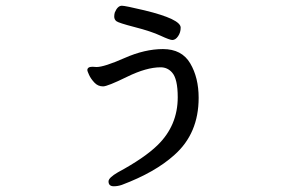

<svg xmlns="http://www.w3.org/2000/svg" viewBox="-20 -587 1040 673"><path d="M378.9 65.9Q360.4 65.9 360.4 48.8Q360.4 36.1 393.1 17.1Q486.3 -33.2 532.2 -78.1Q603 -147 603 -246.1Q603 -311 583 -333Q566.9 -351.1 543 -351.1Q493.2 -351.1 425 -317.6Q356.9 -284.2 341.3 -284.2Q323.2 -284.2 310.8 -297.6Q298.3 -311 292.2 -324.5Q286.1 -337.9 286.1 -340.8Q286.1 -353 304.2 -353L318.4 -352.1Q345.2 -352.1 416.3 -383.5Q487.3 -415 551.3 -415Q617.2 -415 646.7 -365Q676.3 -314.9 676.3 -244.1Q676.3 -119.1 591.3 -43.9Q523.9 17.1 407.2 61Q393.1 65.9 378.9 65.9ZM584 -446.8Q575.2 -446.8 542.7 -461.9Q510.3 -477.1 452.6 -491.9Q395 -506.8 387.7 -512.9Q380.4 -519 380.4 -528.8Q380.4 -536.1 382.3 -543Q392.1 -566.9 407.2 -566.9Q418.9 -566.9 486.3 -550.8Q613.3 -520 613.3 -490.2Q613.3 -473.1 604.2 -460Q595.2 -446.8 584 -446.8Z"/></svg>

Font: LXGW WenKai GB Screen
Style: Regular
Weight: 400
Designer: LXGW / Fontworks Inc.
Foundry: LXGW / Fontworks Inc.
Version: Version 1.321;February 19, 2024;FontCreator 14.0.0.2901 64-b